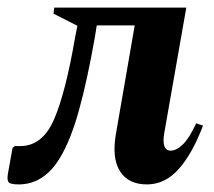

<svg xmlns="http://www.w3.org/2000/svg" viewBox="-24 -476 564 506"><path d="M363 10Q314 10 292 -25Q270 -60 282 -126L331 -409H231L226 -378Q206 -264 184 -185Q162 -106 134 -60Q92 10 25 10Q3 10 -1.5 4Q-6 -2 -3 -19L9 -86L15 -91H29Q88 -91 118.5 -161.5Q149 -232 174 -378L180 -408L117 -440L119 -456H467L409 -126Q401 -79 426 -79Q441 -79 458 -95.5Q475 -112 493 -151L511 -145Q483 -71 447 -30.5Q411 10 363 10Z"/></svg>

Font: Spectral
Style: Bold Italic
Weight: 700
Italic angle: -10°
Designer: Jean-Baptiste Levee
Foundry: Production Type
Version: Version 2.001